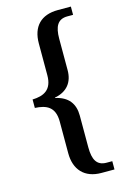

<svg xmlns="http://www.w3.org/2000/svg" viewBox="-132 -821 666 1010"><g transform="rotate(-15 200.5 -316.5)"><path d="M290 127H361V82H330C277 82 258 46 258 -21V-194C258 -259 226 -302 156 -317V-319C225 -332 258 -377 258 -441V-612C258 -679 277 -715 330 -715H361V-760H290C198 -760 148 -708 148 -616V-443C148 -363 101 -342 40 -340V-294C101 -291 148 -272 148 -191V-18C148 71 198 127 290 127Z"/></g></svg>

Font: Noto Serif Lao SemiCondensed Medium
Style: Regular
Weight: 500
Width: 4
Designer: Monotype Design Team
Foundry: Monotype Imaging Inc.
Version: Version 2.003